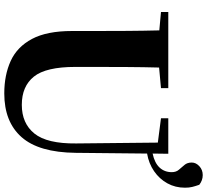

<svg xmlns="http://www.w3.org/2000/svg" viewBox="-55 -893 968 898"><g transform="rotate(90 429.0 -444.0)"><path d="M699.2 -747.1 698.2 -673.8Q742.2 -683.1 763.7 -706.3Q785.2 -729.5 785.2 -763.2Q785.2 -783.7 773.9 -796.6Q762.7 -809.6 751.5 -822.8Q740.2 -835.9 740.2 -856.9Q740.2 -876.5 757.3 -892.3Q774.4 -908.2 798.8 -908.2Q823.7 -908.2 844.2 -892.1Q850.6 -874 854.2 -859.4Q857.9 -844.7 857.9 -825.2Q857.9 -779.8 837.4 -742.7Q816.9 -705.6 780.8 -680.7Q744.6 -655.8 698.2 -647.9L694.8 -314Q692.9 -141.6 621.3 -60.8Q549.8 20 417 20Q331.1 20 265.1 -10Q199.2 -40 162.1 -109.6Q125 -179.2 125 -296.9V-405.8Q125 -479.5 124.5 -554.7Q124 -629.9 122.1 -705.1L36.1 -712.9V-747.1H392.1V-712.9L295.9 -704.1Q293.9 -630.4 293.5 -555.4Q293 -480.5 293 -405.8V-312Q293 -174.8 338.4 -118.4Q383.8 -62 470.2 -62Q557.1 -62 604.7 -121.1Q652.3 -180.2 650.9 -315.9L647 -698.2L533.2 -712.9V-747.1Z"/></g></svg>

Font: Source Han Serif JP Heavy
Style: Regular
Weight: 900
Designer: Ryoko NISHIZUKA  (kana & ideographs); Frank Grießhammer (Latin, Greek & Cyrillic); Wenlong ZHANG  (bopomofo); Sandoll Co
Foundry: Adobe Systems Incorporated
Version: Version 1.001;PS 1.001;hotconv 16.6.54;makeotf.lib2.5.65590